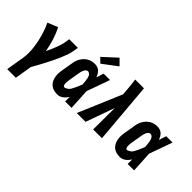

<svg xmlns="http://www.w3.org/2000/svg" viewBox="-85 -1375 2171 2171"><g transform="rotate(45 1000.0 -290.0)"><path d="M76 205 113 -19Q119 -60 118.5 -101.5Q118 -143 113 -183.5Q108 -224 100 -263Q92 -302 81 -340.5Q70 -379 56 -416Q42 -453 25 -488L148 -538Q182 -470 205 -397Q228 -324 241 -248Q255 -276 267 -304Q279 -332 290 -361Q301 -390 310.5 -418.5Q320 -447 324 -477L333 -530H471L462 -477Q456 -435 441 -394Q426 -353 409 -313Q392 -273 372.5 -233.5Q353 -194 332.5 -155Q312 -116 291 -77Q270 -38 248 0L214 205Z M677 8Q649 8 622 1Q595 -6 574.5 -22.5Q554 -39 541.5 -62.5Q529 -86 523.5 -113Q518 -140 519 -168Q520 -196 525 -225L547 -355Q550 -378 557 -401Q564 -424 576.5 -445.5Q589 -467 606.5 -485Q624 -503 645.5 -515.5Q667 -528 690.5 -533Q714 -538 738 -538Q759 -538 779 -531Q799 -524 813.5 -510Q828 -496 838 -478.5Q848 -461 855 -442Q862 -464 869 -486Q876 -508 883 -530H985Q960 -461 936 -391.5Q912 -322 886 -253Q891 -190 893.5 -126.5Q896 -63 900 0H797Q797 -18 797.5 -36Q798 -54 798 -72Q787 -56 774.5 -41.5Q762 -27 746.5 -15.5Q731 -4 713 2Q695 8 677 8ZM677 -106Q686 -106 694 -110Q702 -114 710.5 -118.5Q719 -123 726 -129Q733 -135 738.5 -142.5Q744 -150 748.5 -158.5Q753 -167 757 -175Q761 -183 765 -191Q769 -199 773 -207.5Q777 -216 780.5 -224Q784 -232 787.5 -240.5Q791 -249 794.5 -257.5Q798 -266 801 -274Q800 -286 799.5 -297Q799 -308 797.5 -319Q796 -330 794.5 -341.5Q793 -353 790.5 -363.5Q788 -374 784.5 -384.5Q781 -395 774.5 -403.5Q768 -412 758.5 -418Q749 -424 738 -424Q724 -424 713.5 -413Q703 -402 697 -389Q691 -376 687.5 -362.5Q684 -349 682 -336L660 -206Q659 -197 657.5 -187.5Q656 -178 655.5 -168.5Q655 -159 655 -149.5Q655 -140 656.5 -131.5Q658 -123 663 -114.5Q668 -106 677 -106ZM777 -583 722 -637 883 -785 952 -715Z M983 0 1204 -520 1198 -594Q1195 -629 1191.5 -664.5Q1188 -700 1182 -735H1323L1386 0H1245L1247 -345L1124 0Z M1677 8Q1649 8 1622 1Q1595 -6 1574.5 -22.5Q1554 -39 1541.5 -62.5Q1529 -86 1523.5 -113Q1518 -140 1519 -168Q1520 -196 1525 -225L1547 -355Q1550 -378 1557 -401Q1564 -424 1576.5 -445.5Q1589 -467 1606.5 -485Q1624 -503 1645.5 -515.5Q1667 -528 1690.5 -533Q1714 -538 1738 -538Q1759 -538 1779 -531Q1799 -524 1813.5 -510Q1828 -496 1838 -478.5Q1848 -461 1855 -442Q1862 -464 1869 -486Q1876 -508 1883 -530H1985Q1960 -461 1936 -391.5Q1912 -322 1886 -253Q1891 -190 1893.5 -126.5Q1896 -63 1900 0H1797Q1797 -18 1797.5 -36Q1798 -54 1798 -72Q1787 -56 1774.5 -41.5Q1762 -27 1746.5 -15.5Q1731 -4 1713 2Q1695 8 1677 8ZM1677 -106Q1686 -106 1694 -110Q1702 -114 1710.5 -118.5Q1719 -123 1726 -129Q1733 -135 1738.5 -142.5Q1744 -150 1748.5 -158.5Q1753 -167 1757 -175Q1761 -183 1765 -191Q1769 -199 1773 -207.5Q1777 -216 1780.5 -224Q1784 -232 1787.5 -240.5Q1791 -249 1794.5 -257.5Q1798 -266 1801 -274Q1800 -286 1799.5 -297Q1799 -308 1797.5 -319Q1796 -330 1794.5 -341.5Q1793 -353 1790.5 -363.5Q1788 -374 1784.5 -384.5Q1781 -395 1774.5 -403.5Q1768 -412 1758.5 -418Q1749 -424 1738 -424Q1724 -424 1713.5 -413Q1703 -402 1697 -389Q1691 -376 1687.5 -362.5Q1684 -349 1682 -336L1660 -206Q1659 -197 1657.5 -187.5Q1656 -178 1655.5 -168.5Q1655 -159 1655 -149.5Q1655 -140 1656.5 -131.5Q1658 -123 1663 -114.5Q1668 -106 1677 -106Z"/></g></svg>

Font: Iosevka Slab Heavy
Style: Italic
Weight: 900
Italic angle: -9°
Monospace: yes
Designer: Belleve Invis
Foundry: Belleve Invis
Version: Version 11.1.0; ttfautohint (v1.8.3)